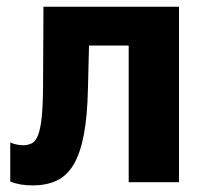

<svg xmlns="http://www.w3.org/2000/svg" viewBox="-20 -540 613 569"><path d="M76.6 9.4Q118.4 9.4 148.4 -4.9Q178.4 -19.2 198.2 -52.5Q218 -85.8 228.5 -140.9Q239 -196 240.6 -276.6L243.8 -405H361.4V0H510.4V-520H108.8L107.6 -284.2Q107.2 -227.8 103.7 -193.5Q100.2 -159.2 93.2 -140.5Q86.2 -121.8 75 -115.7Q63.8 -109.6 48 -109.6Q41.8 -109.6 31 -111.4Q20.2 -113.2 10.4 -117.8V-1.8Q26.4 4.2 42 6.8Q57.6 9.4 76.6 9.4Z"/></svg>

Font: Fixel Variable
Style: Regular
Weight: 100
Width: 3
Designer: AlfaBravo + MacPaw
Foundry: Kyrylo Tkachov, Marchela Mozhyna, Serhii Makarenko, Maria Weinstein, Zakhar Kryvoshyya
Version: Version 1.211